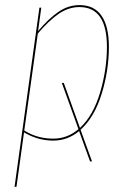

<svg xmlns="http://www.w3.org/2000/svg" viewBox="-20 -548 505 761"><path d="M411.6 -362.3Q411.6 -269.5 383.1 -176.5Q354.5 -83.5 299.3 -33.7L344.7 91.8H336.9L293.5 -28.3Q248 9.3 190.9 9.3Q129.9 9.3 75.2 -23.4L45.4 191.9L37.6 192.9L136.2 -517.6H143.6L130.9 -424.8Q172.9 -474.6 211.9 -501.2Q251 -527.8 295.4 -527.8Q353.5 -527.8 382.6 -485.4Q411.6 -442.9 411.6 -362.3ZM190.9 1.5Q247.1 1.5 291 -36.1L225.1 -219.2H232.9L296.9 -41Q349.6 -89.8 376.7 -181.2Q403.8 -272.5 403.8 -362.3Q403.8 -520 294.9 -520Q252 -520 212.9 -493.4Q173.8 -466.8 129.9 -415L76.2 -30.8Q127 1.5 190.9 1.5Z"/></svg>

Font: Fira Sans Compressed Eight
Style: Italic
Weight: 100
Width: 3
Italic angle: -8°
Designer: Carrois Corporate & Edenspiekermann AG
Foundry: Carrois Corporate GbR & Edenspiekermann AG
Version: Version 4.203;PS 004.203;hotconv 1.0.88;makeotf.lib2.5.64775